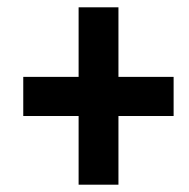

<svg xmlns="http://www.w3.org/2000/svg" viewBox="-20 -614 513 520"><path d="M300.8 -405.8H450.2V-299.8H300.8V-113.8H192.9V-299.8H43V-405.8H192.9V-594.2H300.8Z"/></svg>

Font: Open Sans Condensed
Style: Italic
Weight: 400
Width: 3
Italic angle: -12°
Designer: Monotype Design Team
Foundry: Monotype Imaging Inc.
Version: Version 3.000